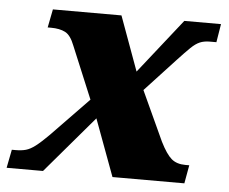

<svg xmlns="http://www.w3.org/2000/svg" viewBox="-67 -586 757 636"><g transform="rotate(5 312.0 -268.0)"><path d="M-23 0 -11 -61H2Q21 -61 35.5 -65Q50 -69 67 -82Q84 -95 110 -121L234 -249L162 -422Q149 -456 130.5 -465.5Q112 -475 83 -475H72L84 -536H312L378 -355L521 -536H643L633 -475H611Q592 -475 578 -469Q564 -463 548.5 -448Q533 -433 507 -405L406 -296L482 -131Q502 -91 519.5 -76Q537 -61 566 -61H579L568 0H329L259 -189L98 0Z"/></g></svg>

Font: Noto Serif Black
Style: Italic
Weight: 900
Italic angle: -12°
Designer: Monotype Design Team
Foundry: Monotype Imaging Inc.
Version: Version 2.013